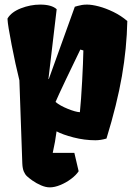

<svg xmlns="http://www.w3.org/2000/svg" viewBox="-20 -598 589 832"><path d="M302.2 64.5 320.8 144Q309.6 161.1 288.1 177.2Q266.6 193.4 241.7 203.6Q216.8 213.9 195.8 213.9Q178.2 213.9 158.2 205.3Q138.2 196.8 120.1 184.1Q105 173.3 96.7 165.5Q88.4 157.7 83 144.8Q77.6 131.8 76.7 110.8L64 -250Q46.9 -318.4 30.3 -404.3Q13.7 -490.2 12.7 -513.2V-518.1Q29.3 -545.9 70.6 -562Q111.8 -578.1 154.3 -578.1Q203.6 -578.1 225.6 -558.1L189.9 -255.9L191.4 -255.4L304.2 -568.8Q308.1 -569.8 316.4 -572.3Q324.7 -574.7 334.7 -576.4Q344.7 -578.1 357.4 -578.1Q377.9 -578.1 408 -570.3Q438 -562.5 471.2 -546.4Q504.4 -530.3 531.7 -506.8Q529.3 -389.2 508.3 -268.1Q487.3 -147 441.4 2.4Q416 9.8 393.6 9.8Q346.2 9.8 298.8 -2.4Q251.5 -14.6 225.1 -28.8Q219.7 15.1 208.5 64.5ZM220.7 -156.2Q239.7 -140.1 273.4 -126.5Q307.1 -112.8 326.2 -111.8Q331.5 -163.6 335.9 -245.8Q340.3 -328.1 341.3 -379.4L328.1 -383.3Q301.3 -328.6 266.6 -255.6Q231.9 -182.6 220.7 -156.2Z"/></svg>

Font: Fruktur
Style: Regular
Weight: 400
Designer: Viktoriya Grabowska
Foundry: Viktoriya Grabowska
Version: Version 1.004; ttfautohint (v1.4.1)